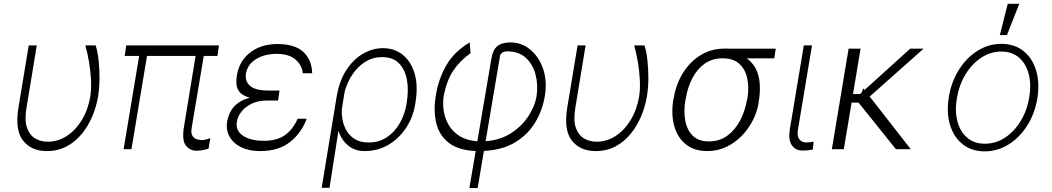

<svg xmlns="http://www.w3.org/2000/svg" viewBox="-20 -784 5531 1009"><path d="M131 -545.5H173.3L119 -215.9Q108.3 -150.9 122.2 -112Q136 -73.2 165.7 -56.1Q195.3 -39.1 231.2 -39.4Q284.1 -39.1 330.6 -69.2Q377.1 -99.4 410 -153.2Q442.8 -207 454.5 -277Q460.6 -315.7 458.3 -362.6Q456 -409.4 448 -457.2Q440 -505 428.6 -545.5H482.6Q492.5 -515.6 497.9 -469.6Q503.2 -423.7 503 -372.7Q502.8 -321.7 495.4 -277Q486.5 -224.1 465.2 -173.1Q443.9 -122.2 410.2 -80.8Q376.4 -39.4 330.4 -14.7Q284.4 9.9 226.2 9.9Q144.9 9.9 101.4 -44.7Q57.9 -99.4 76.7 -217.3Z M1130.7 -545.5 1122.5 -490.1H1050.8L987.2 -111.2Q982.6 -83.1 991.7 -69.6Q1000.7 -56.1 1015.1 -52Q1029.5 -47.9 1040.1 -47.9Q1051.5 -47.9 1065 -51.5Q1078.5 -55 1085.2 -57.9L1076 -2.5Q1069.6 -0.7 1053.4 3.4Q1037.3 7.5 1012.1 8.2Q976.6 7.5 955.6 -20.6Q934.7 -48.7 947.8 -123.6L1007.8 -490.1H752.5L670.8 0H629.6L711.3 -490.1H635.3L643.5 -545.5Z M1442.1 -259.6H1441.4L1441.1 -255.7H1383.5Q1337.4 -255.7 1303.4 -239.5Q1269.5 -223.4 1249.5 -198Q1229.4 -172.6 1224.8 -144.5Q1217 -97.3 1257.1 -70.7Q1297.2 -44 1366.8 -44Q1433.2 -44 1475.3 -72.3Q1517.4 -100.5 1544.4 -160.2H1591.6Q1565.7 -87.4 1505.5 -38.7Q1445.3 9.9 1345.9 9.9Q1288.7 9.9 1247.3 -10.3Q1206 -30.5 1186.3 -66.2Q1166.5 -101.9 1174 -147.7Q1177.2 -165.1 1187.1 -188.9Q1197.1 -212.7 1221.6 -235.1Q1246.1 -257.5 1292.3 -270.6Q1252.1 -282.3 1237.4 -302.7Q1222.7 -323.2 1222.3 -346.6Q1221.9 -370 1225.1 -390.3Q1238.6 -465.6 1296 -509.1Q1353.3 -552.6 1438.2 -552.6Q1528.4 -552.6 1573.3 -511.9Q1618.3 -471.2 1620.7 -398.8H1571.4Q1566.8 -442.5 1532.5 -471.6Q1498.2 -500.7 1433.9 -501.1Q1370.4 -500.7 1325.6 -473.4Q1280.9 -446 1272.7 -397.7Q1266.3 -357.2 1293.9 -332.7Q1321.4 -308.2 1391 -308.2H1448.9Z M1670.5 203.1 1748.9 -274.1Q1762.8 -358.7 1800.1 -415.8Q1837.4 -473 1888.1 -502Q1938.9 -530.9 1992.9 -530.9Q2052.9 -530.9 2096.4 -496.1Q2139.9 -461.3 2158.9 -397.2Q2177.9 -333.1 2163.4 -245.7L2161.9 -235.8Q2150.2 -166.2 2113.1 -110.6Q2076 -55 2020.2 -22.5Q1964.5 9.9 1896 9.9Q1845.5 9.9 1810.4 -18.6Q1775.2 -47.2 1758.5 -95.9L1711.6 203.1ZM1776.3 -208.8Q1774.9 -182.2 1780.7 -152Q1786.6 -121.8 1802.4 -95.3Q1818.2 -68.9 1846.4 -52Q1874.6 -35.2 1917.6 -35.2Q1970.5 -35.2 2011.5 -61.8Q2052.6 -88.4 2079.4 -134.1Q2106.2 -179.7 2116.1 -235.8L2117.5 -245.7Q2128.2 -310.4 2118.4 -364.5Q2108.7 -418.7 2076.5 -451.3Q2044.4 -484 1987.6 -484Q1943.2 -484 1908.2 -464.3Q1873.2 -444.6 1848 -413.7Q1822.8 -382.8 1807.7 -348.7Q1792.6 -314.6 1788.4 -285.9Z M2446.7 204.5 2479.8 9.6Q2387.4 5.7 2337.2 -34.4Q2286.9 -74.6 2272 -139.7Q2257.1 -204.9 2270.6 -283.7Q2284.8 -371.4 2326.5 -442.6Q2368.3 -513.8 2448.5 -561.1L2452.8 -504.6Q2395.2 -463.1 2361.7 -412.3Q2328.1 -361.5 2312.5 -283.7Q2305.4 -242.9 2311.8 -201.5Q2318.2 -160.2 2339.3 -125.2Q2360.4 -90.2 2397.5 -67.6Q2434.7 -45.1 2488.6 -41.5L2561.8 -472.7Q2569.6 -522.4 2593.6 -541.5Q2617.5 -560.7 2661.6 -561.1Q2721.6 -561.1 2767.4 -522.7Q2813.2 -484.4 2834.7 -420.3Q2856.2 -356.2 2843 -278.1Q2830.6 -203.8 2792.4 -140.3Q2754.3 -76.7 2687.5 -36.2Q2620.7 4.3 2523.1 9.2L2490.1 204.5ZM2532 -41.9Q2609 -47.6 2665.8 -84.3Q2722.7 -121.1 2756.7 -173.3Q2790.8 -225.5 2799.7 -278.1Q2808.6 -339.5 2794.2 -393.3Q2779.8 -447.1 2742.7 -480.6Q2705.6 -514.2 2646 -514.2Q2628.6 -513.8 2618.6 -506.4Q2608.7 -498.9 2608 -491.5Z M3015.3 -545.5H3057.5L3003.2 -215.9Q2992.5 -150.9 3006.4 -112Q3020.2 -73.2 3049.9 -56.1Q3079.5 -39.1 3115.4 -39.4Q3168.3 -39.1 3214.8 -69.2Q3261.4 -99.4 3294.2 -153.2Q3327.1 -207 3338.8 -277Q3344.8 -315.7 3342.5 -362.6Q3340.2 -409.4 3332.2 -457.2Q3324.2 -505 3312.9 -545.5H3366.8Q3376.8 -515.6 3382.1 -469.6Q3387.4 -423.7 3387.3 -372.7Q3387.1 -321.7 3379.6 -277Q3370.7 -224.1 3349.4 -173.1Q3328.1 -122.2 3294.4 -80.8Q3260.7 -39.4 3214.7 -14.7Q3168.7 9.9 3110.4 9.9Q3029.1 9.9 2985.6 -44.7Q2942.1 -99.4 2960.9 -217.3Z M3518.1 -258.5 3521 -269.9Q3533 -343 3569.6 -401.5Q3606.2 -459.9 3661.8 -494.1Q3717.3 -528.4 3785.2 -528.4Q3795.1 -529.5 3804 -528.4H4056.8L4049 -477.6H3904.1Q3951.3 -443.2 3965.9 -385.3Q3980.5 -327.4 3967 -248.6L3965.6 -238.6Q3958.1 -193.9 3935.4 -149.7Q3912.6 -105.5 3877.3 -69.4Q3842 -33.4 3796.3 -11.7Q3750.7 9.9 3697.1 9.9Q3628.2 9.9 3584.2 -25.6Q3540.1 -61.1 3523.3 -122Q3506.4 -182.9 3518.1 -258.5ZM3584.9 -269.9 3582 -258.5Q3572.1 -201 3581 -151.3Q3589.8 -101.6 3620.4 -71.2Q3650.9 -40.8 3705.3 -40.8Q3761.4 -40.8 3802.6 -71.2Q3843.7 -101.6 3869.7 -151.3Q3895.6 -201 3905.5 -258.5L3908.4 -269.9Q3916.9 -325.3 3906.8 -372.7Q3896.7 -420.1 3865.1 -448.9Q3833.5 -477.6 3777 -477.6Q3722.7 -477.6 3682.7 -448.9Q3642.8 -420.1 3618.3 -372.7Q3593.7 -325.3 3584.9 -269.9Z M4204.2 -545.5H4247.2L4173.3 -101.9Q4167.6 -68.5 4180.8 -52Q4193.9 -35.5 4215.6 -35.5Q4230.5 -35.5 4241.5 -37.3Q4252.5 -39.1 4255.3 -39.8L4251.8 1.8Q4246.4 2.8 4232.8 5Q4219.1 7.1 4197.8 7.1Q4160.5 7.1 4141.2 -20.8Q4121.8 -48.7 4130.3 -101.9Z M4502.5 -528.4 4462.7 -289.8H4499.6L4507.8 -297.2L4517 -319.2L4523.4 -311.1L4763.5 -528.4H4833.8L4550.4 -276.6L4766.3 0H4688.2L4491.8 -244.7H4455.3L4414.4 0H4351.6L4439.6 -528.4Z M5154.8 11.4Q5086.6 11.4 5039.6 -25.6Q4992.5 -62.5 4972.7 -127Q4952.8 -191.4 4966.3 -274.5Q4979.8 -355.5 5019.9 -418.5Q5060 -481.5 5117.9 -517.6Q5175.8 -553.6 5241.8 -553.6Q5310.7 -553.6 5357.8 -516.5Q5404.8 -479.4 5424.7 -414.8Q5444.6 -350.1 5431.5 -267Q5418 -186.4 5377.8 -123.4Q5337.7 -60.4 5279.7 -24.5Q5221.6 11.4 5154.8 11.4ZM5155.2 -28.8Q5213.8 -28.8 5262.8 -61.4Q5311.8 -94.1 5345 -149.9Q5378.2 -205.6 5389.2 -274.5Q5400.2 -341.3 5386 -395.2Q5371.8 -449.2 5335.2 -481.2Q5298.7 -513.1 5242.5 -513.1Q5184.7 -513.1 5135.5 -480.1Q5086.3 -447.1 5052.9 -391.3Q5019.5 -335.6 5008.5 -267Q4997.2 -200.6 5011.4 -146.5Q5025.6 -92.3 5062.3 -60.5Q5099.1 -28.8 5155.2 -28.8ZM5234.4 -599.8 5275.9 -764.2H5336.6L5271.7 -599.8Z"/></svg>

Font: Inter UI Extra Light
Style: Italic
Weight: 200
Italic angle: -9.39999°
Designer: Rasmus Andersson
Foundry: rsms
Version: 3.2;8d6f07862